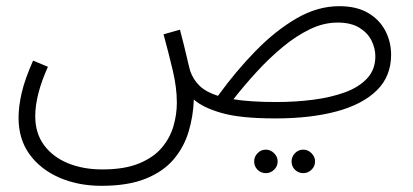

<svg xmlns="http://www.w3.org/2000/svg" viewBox="-20 -370 1335 621"><path d="M308 231Q233 231 172 204.5Q111 178 75.5 129Q40 80 40 11Q40 -25 50 -69Q60 -113 87 -174L135 -154Q94 -63 94 6Q94 61 122.5 99.5Q151 138 200 158Q249 178 311 178Q383 178 430 158.5Q477 139 503.5 107.5Q530 76 541 38Q552 0 552 -38Q552 -87 538.5 -143.5Q525 -200 509 -259L562 -274Q577 -217 583.5 -188Q590 -159 595 -141Q605 -112 626 -92Q647 -72 685 -60Q743 -140 807 -205.5Q871 -271 939 -310.5Q1007 -350 1077 -350Q1133 -350 1170 -328.5Q1207 -307 1226 -271Q1245 -235 1245 -193Q1245 -123 1198.5 -77.5Q1152 -32 1068 -9.5Q984 13 871 13Q758 13 697 -4.5Q636 -22 607 -48Q605 6 590 56Q575 106 541.5 145.5Q508 185 451 208Q394 231 308 231ZM1072 -297Q1027 -297 982.5 -275.5Q938 -254 895 -218.5Q852 -183 811.5 -139Q771 -95 735 -49Q789 -40 874 -40Q936 -40 993.5 -47.5Q1051 -55 1096 -71.5Q1141 -88 1167.5 -116.5Q1194 -145 1194 -188Q1194 -214 1181.5 -239Q1169 -264 1142 -280.5Q1115 -297 1072 -297ZM961 190Q945 190 934 179Q923 168 923 152Q923 137 934 125.5Q945 114 961 114Q976 114 987.5 125.5Q999 137 999 152Q999 168 987.5 179Q976 190 961 190ZM840 190Q824 190 813 179Q802 168 802 152Q802 137 813 125.5Q824 114 840 114Q855 114 866.5 125.5Q878 137 878 152Q878 168 866.5 179Q855 190 840 190Z"/></svg>

Font: Noto Sans Arabic Light
Style: Regular
Weight: 300
Designer: Monotype Design Team, Nadine Chahine, Nizar Qandah and Khaled Hosny
Foundry: Monotype Imaging Inc.
Version: Version 2.012; ttfautohint (v1.8.4.7-5d5b)